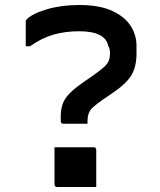

<svg xmlns="http://www.w3.org/2000/svg" viewBox="-20 -740 640 768"><path d="M297 -720Q376 -720 426.5 -697.5Q477 -675 501.5 -638Q526 -601 526 -557V-526Q526 -473 505.5 -439Q485 -405 429 -367L392 -342Q366 -324 352.5 -311.5Q339 -299 334.5 -285.5Q330 -272 330 -252V-245H234Q223 -245 223 -256V-274Q223 -303 231 -325Q239 -347 260 -368Q281 -389 319 -415L351 -437Q379 -457 394 -470Q409 -483 414.5 -496Q420 -509 420 -528Q420 -546 413 -556Q402 -615 296 -615Q241 -615 194 -601.5Q147 -588 100 -555H83V-653Q83 -659 87 -663Q110 -686 168 -703Q226 -720 297 -720ZM365 8H209Q198 8 198 -3V-151H354Q365 -151 365 -140Z"/></svg>

Font: Recursive Sn Lnr St Med
Style: Regular
Weight: 500
Version: Version 1.085;hotconv 1.1.0;makeotfexe 2.6.0; ttfautohint (v